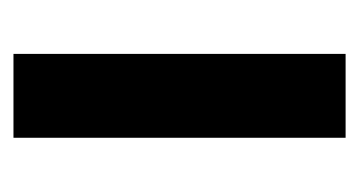

<svg xmlns="http://www.w3.org/2000/svg" viewBox="-144 -389 533 285"><g transform="rotate(90 122.5 -246.5)"><path d="M60 -493H184.5V0H60Z"/></g></svg>

Font: HK Grotesk
Style: Bold
Weight: 700
Designer: Alfredo Marco Pradil
Foundry: Hanken Design Co.
Version: Version 3.001